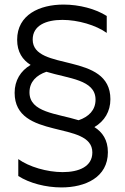

<svg xmlns="http://www.w3.org/2000/svg" viewBox="-20 -720 547 840"><path d="M60 -24V50C108 81 180 100 249 100C353 100 452 56 452 -54C452 -108 428 -142 393 -164C437 -190 463 -232 463 -286C463 -495 123 -405 123 -547C123 -609 182 -633 253 -633C321 -633 400 -610 447 -576V-650C399 -681 327 -700 258 -700C154 -700 55 -656 55 -546C55 -492 79 -458 114 -436C70 -410 44 -368 44 -314C44 -105 384 -195 384 -53C384 9 325 33 254 33C186 33 107 10 60 -24ZM109 -316C109 -362 139 -391 183 -406C280 -376 398 -372 398 -284C398 -238 368 -209 324 -194C227 -224 109 -228 109 -316Z"/></svg>

Font: Chess Sans
Style: Regular
Weight: 400
Designer: Wolf Bōese
Foundry: Wolf Bōese
Version: Version 7.223;Glyphs 3.3 (3306)